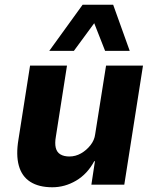

<svg xmlns="http://www.w3.org/2000/svg" viewBox="-20 -780 654 811"><path d="M201 11Q144 11 108 -12Q72 -35 59.5 -80.5Q47 -126 58 -191L107 -503H263L216 -203Q211 -175 215.5 -156Q220 -137 235 -128Q250 -119 273 -119Q299 -119 322 -132Q345 -145 362 -166.5Q379 -188 382 -213L428 -503H584L505 0H366L381 -99H378Q349 -45 301.5 -17Q254 11 201 11ZM188 -565 329 -760H458L528 -565H424L378 -682L292 -565Z"/></svg>

Font: Nunito Sans 7pt SemiCondensed ExtraBold
Style: Italic
Weight: 800
Width: 4
Italic angle: -9°
Designer: Vernon Adams
Foundry: Vernon Adams
Version: Version 3.101;gftools[0.9.27]